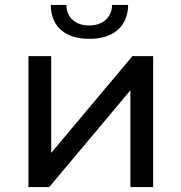

<svg xmlns="http://www.w3.org/2000/svg" viewBox="-20 -756 733 776"><path d="M179 0 507 -391V0H599V-529H515L187 -138V-529H95V0ZM341 -599C437 -599 496 -647 498 -736H433C432 -685 395 -653 340 -653C285 -653 249 -685 248 -736H185C186 -647 245 -599 341 -599Z"/></svg>

Font: Montserrat-Alt1 Med
Style: Regular
Weight: 500
Designer: Differentunic
Foundry: Differentunic
Version: Version 7.222